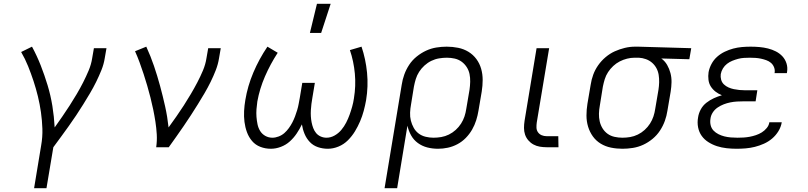

<svg xmlns="http://www.w3.org/2000/svg" viewBox="-20 -773 4240 1008"><path d="M159 215 196 -9Q204 -54 202.5 -97.5Q201 -141 195 -183.5Q189 -226 179 -267Q169 -308 156 -347.5Q143 -387 127.5 -425.5Q112 -464 91 -500L148 -528Q174 -480 194 -429Q214 -378 230 -325Q246 -272 255 -216.5Q264 -161 267 -104Q287 -132 307 -161Q327 -190 346 -219.5Q365 -249 383 -279.5Q401 -310 416.5 -340.5Q432 -371 445.5 -403Q459 -435 464 -468L473 -520H539L530 -468Q525 -436 512.5 -405Q500 -374 485 -343.5Q470 -313 452.5 -283.5Q435 -254 417 -225Q399 -196 380 -167.5Q361 -139 341 -111Q321 -83 300.5 -55Q280 -27 260 0L224 215Z M800 0Q805 -34 803 -67.5Q801 -101 796 -133.5Q791 -166 784.5 -197.5Q778 -229 770 -260.5Q762 -292 753 -323Q744 -354 734 -384.5Q724 -415 713 -445Q702 -475 689 -504L748 -528Q771 -478 788.5 -426.5Q806 -375 820.5 -321.5Q835 -268 847 -214Q859 -160 865 -104Q886 -133 906 -161.5Q926 -190 945 -219.5Q964 -249 982 -279.5Q1000 -310 1016 -340.5Q1032 -371 1045.5 -403Q1059 -435 1064 -468L1073 -520H1139L1130 -468Q1125 -436 1113 -405Q1101 -374 1086 -343.5Q1071 -313 1054 -284Q1037 -255 1019 -226Q1001 -197 982.5 -168.5Q964 -140 944.5 -111.5Q925 -83 905.5 -55.5Q886 -28 866 0Z M1402 8Q1373 8 1347 -2Q1321 -12 1303.5 -32.5Q1286 -53 1276.5 -79Q1267 -105 1263.5 -133Q1260 -161 1261.5 -190Q1263 -219 1268 -248Q1280 -321 1310 -392Q1340 -463 1384 -528L1438 -496Q1399 -436 1371 -371.5Q1343 -307 1331 -240Q1328 -220 1326.5 -199.5Q1325 -179 1326.5 -159.5Q1328 -140 1332 -120.5Q1336 -101 1346 -85Q1356 -69 1373 -59.5Q1390 -50 1410 -50Q1426 -50 1443 -56.5Q1460 -63 1473 -74.5Q1486 -86 1496.5 -100.5Q1507 -115 1515 -130.5Q1523 -146 1529 -162Q1535 -178 1540 -194.5Q1545 -211 1548 -227.5Q1551 -244 1554 -260L1567 -338H1633L1620 -260Q1617 -244 1615 -227.5Q1613 -211 1612 -194.5Q1611 -178 1612 -162Q1613 -146 1616 -130.5Q1619 -115 1624.5 -100.5Q1630 -86 1639.5 -74.5Q1649 -63 1663.5 -56.5Q1678 -50 1694 -50Q1716 -50 1736.5 -61.5Q1757 -73 1772 -91Q1787 -109 1797.5 -129.5Q1808 -150 1815.5 -171Q1823 -192 1829 -213.5Q1835 -235 1838 -256Q1849 -322 1843 -386.5Q1837 -451 1817 -510L1878 -528Q1900 -463 1907 -391.5Q1914 -320 1902 -247Q1897 -219 1889.5 -191Q1882 -163 1870.5 -136Q1859 -109 1843.5 -83.5Q1828 -58 1806.5 -36.5Q1785 -15 1757 -3.5Q1729 8 1701 8Q1674 8 1649 -0.5Q1624 -9 1606.5 -27.5Q1589 -46 1579 -70Q1569 -94 1565 -120Q1553 -95 1537.5 -72Q1522 -49 1501.5 -30.5Q1481 -12 1454.5 -2Q1428 8 1402 8ZM1607 -600 1644 -753H1716L1666 -600Z M1999 215 2089 -328Q2093 -355 2102.5 -381.5Q2112 -408 2128 -432.5Q2144 -457 2167.5 -476Q2191 -495 2217 -507Q2243 -519 2270.5 -523.5Q2298 -528 2325 -528Q2356 -528 2385.5 -522Q2415 -516 2439.5 -501Q2464 -486 2481 -463Q2498 -440 2506 -412Q2514 -384 2514 -353.5Q2514 -323 2509 -292L2492 -192Q2488 -167 2480 -141.5Q2472 -116 2458.5 -92.5Q2445 -69 2425.5 -49Q2406 -29 2381.5 -16Q2357 -3 2331 2.5Q2305 8 2280 8Q2250 8 2223 1Q2196 -6 2174 -22Q2152 -38 2138.5 -62Q2125 -86 2119 -113L2065 215ZM2256 -50Q2276 -50 2296.5 -53.5Q2317 -57 2336.5 -66.5Q2356 -76 2372.5 -91Q2389 -106 2400.5 -124Q2412 -142 2418.5 -161.5Q2425 -181 2428 -202L2445 -302Q2448 -323 2448.5 -344Q2449 -365 2445 -384.5Q2441 -404 2430 -421Q2419 -438 2403 -449.5Q2387 -461 2367 -465.5Q2347 -470 2326 -470Q2306 -470 2285 -466.5Q2264 -463 2244.5 -453.5Q2225 -444 2208.5 -429Q2192 -414 2180.5 -396Q2169 -378 2163 -358.5Q2157 -339 2153 -318L2138 -225Q2134 -204 2133 -182Q2132 -160 2137 -140Q2142 -120 2152 -102Q2162 -84 2178 -72Q2194 -60 2214.5 -55Q2235 -50 2256 -50Z M2912 0H2850Q2832 0 2814 -3Q2796 -6 2780.5 -14.5Q2765 -23 2753.5 -36.5Q2742 -50 2736.5 -66.5Q2731 -83 2731 -101.5Q2731 -120 2734 -139L2797 -520H2863L2798 -130Q2796 -116 2796.5 -102.5Q2797 -89 2804.5 -78.5Q2812 -68 2824 -63Q2836 -58 2850 -58H2911Z M3248 8Q3217 8 3187.5 2Q3158 -4 3133.5 -19Q3109 -34 3092.5 -57Q3076 -80 3067.5 -108Q3059 -136 3059 -166.5Q3059 -197 3064 -228L3081 -328Q3085 -355 3094.5 -381Q3104 -407 3120.5 -430.5Q3137 -454 3159.5 -473Q3182 -492 3207.5 -503.5Q3233 -515 3260 -521.5Q3287 -528 3314 -528H3331L3609 -520L3599 -462L3452 -466Q3471 -452 3482.5 -432Q3494 -412 3500 -389Q3506 -366 3505.5 -341.5Q3505 -317 3501 -292L3484 -192Q3480 -165 3470.5 -138.5Q3461 -112 3445 -87.5Q3429 -63 3406 -44Q3383 -25 3357 -13Q3331 -1 3303 3.5Q3275 8 3248 8ZM3248 -50Q3268 -50 3288.5 -53.5Q3309 -57 3328.5 -66.5Q3348 -76 3364.5 -91Q3381 -106 3392.5 -124Q3404 -142 3410.5 -161.5Q3417 -181 3420 -202L3437 -302Q3440 -321 3440.5 -341Q3441 -361 3438 -380Q3435 -399 3426 -415.5Q3417 -432 3403 -444Q3389 -456 3371 -462.5Q3353 -469 3334 -470H3311Q3292 -470 3272 -465Q3252 -460 3233.5 -450.5Q3215 -441 3199.5 -426.5Q3184 -412 3172.5 -394.5Q3161 -377 3155 -357.5Q3149 -338 3145 -318L3129 -218Q3125 -197 3124.5 -176Q3124 -155 3128.5 -135.5Q3133 -116 3143.5 -99Q3154 -82 3170 -70.5Q3186 -59 3206.5 -54.5Q3227 -50 3248 -50Z M3847 8Q3820 8 3794 5Q3768 2 3744.5 -5.5Q3721 -13 3699.5 -26.5Q3678 -40 3664 -59.5Q3650 -79 3645 -104.5Q3640 -130 3645 -157Q3648 -178 3659 -198.5Q3670 -219 3688.5 -233.5Q3707 -248 3728 -257.5Q3749 -267 3770 -273Q3752 -280 3737 -291.5Q3722 -303 3712 -318.5Q3702 -334 3699.5 -354Q3697 -374 3700 -394Q3704 -416 3715.5 -437.5Q3727 -459 3745 -475Q3763 -491 3785 -501.5Q3807 -512 3829.5 -518Q3852 -524 3875 -526Q3898 -528 3921 -528Q3944 -528 3967 -526Q3990 -524 4012 -518.5Q4034 -513 4053.5 -503Q4073 -493 4087.5 -477.5Q4102 -462 4109 -440.5Q4116 -419 4112 -395L4111 -389H4046L4047 -392Q4049 -407 4043.5 -420.5Q4038 -434 4027.5 -443Q4017 -452 4003 -457Q3989 -462 3975 -465Q3961 -468 3946.5 -469Q3932 -470 3917 -470Q3901 -470 3885.5 -469Q3870 -468 3855 -464Q3840 -460 3825 -454Q3810 -448 3797 -438Q3784 -428 3775.5 -414Q3767 -400 3764 -384Q3762 -369 3766 -354.5Q3770 -340 3780.5 -330Q3791 -320 3804.5 -314Q3818 -308 3832.5 -305Q3847 -302 3862 -300.5Q3877 -299 3893 -299H3956L3947 -241H3884Q3867 -241 3849.5 -240Q3832 -239 3814.5 -235.5Q3797 -232 3780 -225.5Q3763 -219 3747.5 -208.5Q3732 -198 3722 -182.5Q3712 -167 3710 -150Q3707 -132 3711 -115.5Q3715 -99 3726 -87.5Q3737 -76 3752 -68.5Q3767 -61 3783 -57Q3799 -53 3816.5 -51.5Q3834 -50 3852 -50Q3868 -50 3884 -51Q3900 -52 3916 -55Q3932 -58 3948.5 -63.5Q3965 -69 3979.5 -78Q3994 -87 4005.5 -101Q4017 -115 4019 -131H4084V-130Q4080 -106 4066.5 -84Q4053 -62 4033.5 -45.5Q4014 -29 3990.5 -18.5Q3967 -8 3943 -2Q3919 4 3894.5 6Q3870 8 3847 8Z"/></svg>

Font: Iosevka Aile Light Oblique
Style: Regular
Weight: 300
Italic angle: -9°
Designer: Belleve Invis
Foundry: Belleve Invis
Version: Version 31.1.0; ttfautohint (v1.8.4)